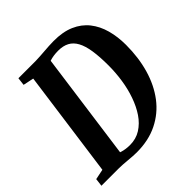

<svg xmlns="http://www.w3.org/2000/svg" viewBox="-202 -901 1059 1059"><g transform="rotate(-45 327.0 -371.5)"><path d="M94 -743H228Q263 -744 300.8 -747.2Q338.5 -750.5 375.5 -751Q448 -751.5 499 -729.2Q550 -707 582 -666.5Q614 -626 629 -571.5Q644 -517 644 -453.5Q644 -355 619.8 -271Q595.5 -187 547.8 -124.2Q500 -61.5 429.5 -26.8Q359 8 266.5 8Q251.5 8 234.8 6.8Q218 5.5 200.5 4Q183 2.5 166 1.2Q149 0 133.5 0H-1.5L4 -46L64.5 -58.5L150.5 -684L88.5 -697ZM197.5 -25.5 186.5 -65Q194 -60 207.5 -55.8Q221 -51.5 237.2 -49.2Q253.5 -47 269 -47Q316 -47 353 -70.2Q390 -93.5 416.8 -133.2Q443.5 -173 461.2 -223.8Q479 -274.5 487.2 -330.2Q495.5 -386 495.5 -440.5Q495.5 -509.5 488 -558.2Q480.5 -607 464 -637.2Q447.5 -667.5 421 -681.5Q394.5 -695.5 357 -695.5Q337.5 -695.5 320.5 -693Q303.5 -690.5 290.2 -686Q277 -681.5 268 -676L291.5 -711Z"/></g></svg>

Font: Merriweather 24pt SemiCondensed
Style: Bold Italic
Weight: 700
Width: 4
Italic angle: -7.8°
Designer: Eben Sorkin
Foundry: Eben Sorkin
Version: Version 2.101